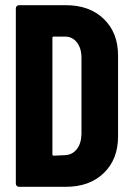

<svg xmlns="http://www.w3.org/2000/svg" viewBox="-20 -720 511 740"><path d="M41 -12V-688Q41 -693 44.5 -696.5Q48 -700 53 -700H234Q325 -700 380 -647Q435 -594 435 -506V-194Q435 -106 380 -53Q325 0 234 0H53Q48 0 44.5 -3.5Q41 -7 41 -12ZM187 -120 231 -122Q258 -123 275.5 -144.5Q293 -166 294 -203V-497Q294 -534 276.5 -556.5Q259 -579 230 -579H187Q182 -579 182 -574V-125Q182 -120 187 -120Z"/></svg>

Font: Barlow Condensed
Style: Bold
Weight: 700
Width: 3
Designer: Jeremy Tribby
Foundry: Tribby Type
Version: Version 1.500